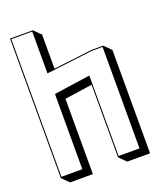

<svg xmlns="http://www.w3.org/2000/svg" viewBox="-139 -804 768 923"><g transform="rotate(-20 245.0 -342.5)"><path d="M23.9 -716.8H140.6L175.3 -682.1V-507.8L374.5 -531.7H433.1L467.8 -497.1V31.7H351.1L316.4 -2.9V-374L175.3 -353.5V31.7H58.6L23.9 -2.9ZM28.8 -711.9V-7.8H135.7V-392.6L321.3 -419.4V-7.8H428.2V-526.9H375L135.7 -498V-711.9Z"/></g></svg>

Font: KultiginGolge
Style: Regular
Weight: 400
Designer: facebook.com/biligbitig
Foundry: facebook.com/biligbitig
Version: Version 1.0